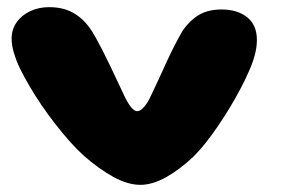

<svg xmlns="http://www.w3.org/2000/svg" viewBox="-20 -482 788 537"><path d="M372.5 35Q337.5 35 297 12.8Q256.5 -9.5 215 -46Q196 -63 175.5 -86Q155 -109 134.8 -135Q114.5 -161 96 -188.2Q77.5 -215.5 62.2 -241.8Q47 -268 36 -290Q25 -313.5 18.8 -334.5Q12.5 -355.5 12.5 -374Q12.5 -400 26.8 -420Q41 -440 65 -451Q89 -462 117 -462Q155.5 -462 182.8 -447.2Q210 -432.5 230.5 -404.5Q238.5 -393.5 247.5 -377.2Q256.5 -361 266.8 -341Q277 -321 287.5 -299Q298 -277 308.2 -255.5Q318.5 -234 327.5 -214.5Q336.5 -195 346 -183Q355.5 -171 364 -171Q372.5 -171 383 -183Q393.5 -195 403 -216Q424 -260 445.2 -307Q466.5 -354 491.5 -397.5Q512 -426 537.2 -440.8Q562.5 -455.5 600 -455.5Q643.5 -455.5 671 -434Q698.5 -412.5 698.5 -370Q698.5 -349.5 692.2 -326.5Q686 -303.5 674.5 -279Q665.5 -258 652.2 -233Q639 -208 623.2 -181.8Q607.5 -155.5 590.2 -130.2Q573 -105 555.2 -82.5Q537.5 -60 520 -43Q483 -8 444.8 13.5Q406.5 35 372.5 35Z"/></svg>

Font: Gluten
Style: Bold
Weight: 700
Designer: Tyler Finck
Foundry: Etcetera Type Company
Version: Version 1.204